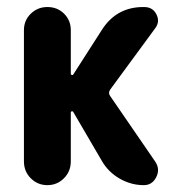

<svg xmlns="http://www.w3.org/2000/svg" viewBox="-20 -540 540 560"><path d="M300.8 -260.7 433.6 -67.4Q447.3 -45.9 435.5 -22.9Q423.8 0 399.4 0Q362.3 0 329.1 -19Q295.9 -38.1 277.3 -70.3L193.4 -213.9Q189.5 -217.8 186.5 -212.9V-69.3Q186.5 -40 166.5 -20Q146.5 0 118.2 0Q89.8 0 69.8 -20Q49.8 -40 49.8 -69.3V-452.1Q49.8 -480.5 69.8 -500Q89.8 -519.5 118.2 -519.5Q147.5 -519.5 167 -500Q186.5 -480.5 186.5 -452.1V-324.2Q186.5 -322.3 189.5 -321.3Q192.4 -320.3 193.4 -322.3L277.3 -453.1Q320.3 -520.5 400.4 -519.5Q425.8 -519.5 436.5 -497.6Q447.3 -475.6 431.6 -456.1L301.8 -279.3Q294.9 -269.5 300.8 -260.7Z"/></svg>

Font: Rounded-X Mgen+ 1m bold
Style: Bold
Weight: 700
Designer: [Source Han Sans]
Ryoko NISHIZUKA  (kana & ideographs); Paul D. Hunt (Latin, Greek & Cyrillic); Wenlong ZHANG  (bopomofo
Version: Version 1.059.20150602